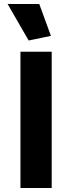

<svg xmlns="http://www.w3.org/2000/svg" viewBox="-20 -938 361 958"><path d="M238 0V-680H82V0ZM123 -736 234 -759 176 -918H18Z"/></svg>

Font: Catamaran Thin ExtraBold
Style: Regular
Weight: 800
Version: Version 2.000